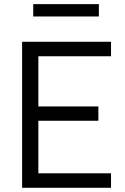

<svg xmlns="http://www.w3.org/2000/svg" viewBox="-20 -890 593 910"><path d="M84.8 0V-692H506.2V-623.4H161.8V-385.5H446.2V-317.7H161.8V-68.6H506.2V0ZM137.5 -811.9V-870.4H448.6V-811.9Z"/></svg>

Font: Titillium Web
Style: Bold
Weight: 700
Designer: Mohamed Gaber, Accademia di Belle Arti di Urbino
Foundry: Kief Type Foundry, Accademia di Belle Arti di Urbino
Version: Version 3.000